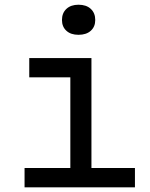

<svg xmlns="http://www.w3.org/2000/svg" viewBox="-20 -797 639 817"><path d="M314 -648.9Q281.2 -648.9 262.7 -666Q243.7 -683.1 243.7 -711.9Q243.7 -741.7 262.7 -759.3Q281.7 -776.9 314 -776.9Q347.2 -776.9 366.2 -759.3Q385.3 -741.7 385.3 -711.9Q385.3 -683.1 366.2 -666Q347.2 -648.9 314 -648.9ZM84.5 0V-82H279.3V-467.8H104.5V-549.8H369.1V-82H554.2V0Z"/></svg>

Font: UDEV Gothic 35
Style: Regular
Weight: 400
Version: v2.1.0; ttfautohint (v1.8.4.7-5d5b-dirty) -l 6 -r 45 -G 200 